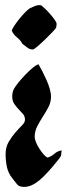

<svg xmlns="http://www.w3.org/2000/svg" viewBox="-20 -487 264 753"><path d="M75 246Q55 246 47.5 236.5Q40 227 29 213Q12 192 7 167.5Q2 143 2 117Q2 90 14 69.5Q26 49 40 33Q54 17 66 5Q78 -7 78 -17Q78 -31 70 -40Q62 -49 53 -58.5Q44 -68 36 -79.5Q28 -91 28 -109Q28 -126 35 -139Q40 -148 52 -163Q64 -178 78.5 -193Q93 -208 107 -220Q121 -232 131 -235Q138 -223 146.5 -206.5Q155 -190 162.5 -173Q170 -156 175 -139Q180 -122 180 -108Q180 -86 170 -67Q160 -48 148 -29.5Q136 -11 126 8.5Q116 28 116 50Q116 58 121 70.5Q126 83 134 95.5Q142 108 150.5 118Q159 128 167 131Q182 126 194 115.5Q206 105 222 103Q220 113 220 119Q220 125 213 134Q165 195 134 220.5Q103 246 75 246ZM109 -293Q96 -293 87 -300.5Q78 -308 68 -315Q60 -330 46.5 -340.5Q33 -351 26 -367Q28 -374 37 -387.5Q46 -401 57.5 -415Q69 -429 80.5 -440.5Q92 -452 98 -455Q107 -459 116 -463Q125 -467 135 -467L142 -466Q147 -462 157 -452.5Q167 -443 177 -431.5Q187 -420 194.5 -409.5Q202 -399 202 -393Q202 -388 200 -378Q197 -373 184 -359.5Q171 -346 155.5 -331Q140 -316 126.5 -304.5Q113 -293 109 -293Z"/></svg>

Font: Hand Textur
Style: Regular
Weight: 400
Designer: F. H. Ehmcke um 1935
Foundry: Peter Wiegel
Version: Version 1.000